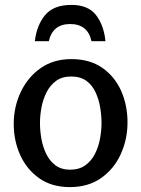

<svg xmlns="http://www.w3.org/2000/svg" viewBox="-20 -750 577 783"><path d="M265 13Q191 13 140 -23Q89 -59 62.5 -117.5Q36 -176 36 -245Q36 -314 64.5 -374.5Q93 -435 145.5 -472Q198 -509 271 -509Q346 -509 397 -473.5Q448 -438 474 -379.5Q500 -321 500 -251Q500 -182 472.5 -121.5Q445 -61 392.5 -24Q340 13 265 13ZM266 -58Q303 -58 328 -76Q353 -94 367.5 -123Q382 -152 388 -185Q394 -218 394 -248Q394 -279 388.5 -312Q383 -345 369.5 -374Q356 -403 332 -420.5Q308 -438 270 -438Q233 -438 208.5 -420Q184 -402 169.5 -373Q155 -344 149 -311Q143 -278 143 -248Q143 -219 148.5 -186Q154 -153 168 -123.5Q182 -94 206 -76Q230 -58 266 -58ZM122 -582Q130 -648 164.5 -689Q199 -730 271 -730Q340 -730 372 -688Q404 -646 410 -582H353Q338 -652 266 -652Q195 -652 179 -582Z"/></svg>

Font: Rosario SemiBold
Style: Regular
Weight: 600
Designer: Hector Gatti
Foundry: Omnibus Type
Version: Version 1.101; ttfautohint (v1.8.1.43-b0c9)